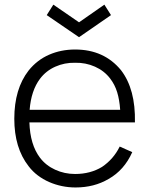

<svg xmlns="http://www.w3.org/2000/svg" viewBox="-20 -791 643 826"><path d="M320 -631 181 -726 209.5 -771 320 -695 429 -771 457.5 -726ZM152 -112.5Q177.5 -79 217.5 -60.8Q257.5 -42.5 303 -42.5Q369 -42.5 419 -73Q468.5 -106.5 495 -160.5L549 -136.5Q514.5 -59 447 -21Q385 15.5 305 15.5Q275 15.5 246.2 9.5Q217.5 3.5 191.2 -8Q165 -19.5 142.5 -36.5Q120 -53.5 103 -76Q41.5 -154.5 41.5 -280Q41.5 -408.5 103 -487.5Q139.5 -533 191 -555.5Q242.5 -578 303 -578Q428 -578 501 -488.5Q563.5 -407 560.5 -264.5H106.5Q109.5 -168.5 152 -112.5ZM107.5 -318.5H497Q494 -362 484 -394.5Q474 -427 454 -453Q428.5 -486.5 388.5 -504.2Q348.5 -522 303 -521Q258 -522 218 -504.2Q178 -486.5 152 -452Q114 -401.5 107.5 -318.5Z"/></svg>

Font: Russisch Sans Light
Style: Regular
Weight: 300
Designer: Michael Sharanda (font) & Cristiano Sobral (main changes)
Foundry: Michael Sharanda
Version: Version 2.00;September 8, 2020;FontCreator 13.0.0.2681 64-bi